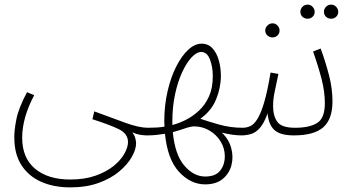

<svg xmlns="http://www.w3.org/2000/svg" viewBox="-20 -581 1531 831"><path d="M42 15Q41 -13 50.5 -63Q60 -113 97 -182L128 -169Q76 -71 76 15Q76 103 132 149.5Q188 196 284 196Q346 196 393 179.5Q440 163 471.5 137.5Q503 112 518.5 84Q534 56 534 34Q534 -3 493 -22.5Q452 -42 380 -65L388 -99Q463 -71 522.5 -49.5Q582 -28 620 -28Q641 -28 641 -12Q641 5 615 5Q603 5 587 2.5Q571 0 553 -8Q562 4 565.5 17Q569 30 569 39Q569 66 550 99Q531 132 495 162Q459 192 406 211Q353 230 284 230Q213 230 158.5 206Q104 182 73 134Q42 86 42 15Z M615 5 620 -28Q640 -28 657.5 -29Q675 -30 692 -33Q691 -43 691 -55Q691 -124 705 -185Q719 -246 742.5 -292.5Q766 -339 794.5 -365.5Q823 -392 853 -392Q881 -392 899.5 -372Q918 -352 927 -320Q936 -288 936 -253Q936 -202 915.5 -151.5Q895 -101 847 -67Q879 -56 928 -42Q977 -28 1031 -28Q1051 -28 1051 -12Q1051 5 1026 5Q988 5 940 -7Q970 21 980.5 59Q991 97 982 133Q973 169 944.5 193Q916 217 868 217Q805 217 755 163Q705 109 694 -2Q675 1 657 3Q639 5 615 5ZM726 -57Q726 -48 726 -40Q754 -47 784 -62Q814 -77 841 -102Q868 -127 884.5 -163.5Q901 -200 901 -251Q901 -292 888.5 -324Q876 -356 851 -356Q831 -356 809 -332.5Q787 -309 768 -267.5Q749 -226 737.5 -172Q726 -118 726 -57ZM868 183Q913 183 933 157.5Q953 132 953 95Q953 61 935 31.5Q917 2 886.5 -16Q856 -34 820 -34Q806 -34 779.5 -25Q753 -16 728 -9Q737 88 777.5 135.5Q818 183 868 183Z M1160 -419Q1147 -419 1137.5 -427.5Q1128 -436 1128 -449Q1128 -461 1137.5 -470.5Q1147 -480 1160 -480Q1172 -480 1181 -470.5Q1190 -461 1190 -449Q1190 -436 1181 -427.5Q1172 -419 1160 -419Z M1025 5 1030 -28Q1048 -28 1064 -35.5Q1080 -43 1095 -67.5Q1110 -92 1124 -140Q1138 -188 1151 -267L1185 -261Q1175 -212 1168.5 -182.5Q1162 -153 1162 -122Q1162 -79 1180.5 -53.5Q1199 -28 1257 -28Q1270 -28 1274 -23Q1278 -18 1278 -12Q1278 -4 1272.5 0.5Q1267 5 1252 5Q1194 5 1168.5 -17.5Q1143 -40 1138 -90Q1123 -48 1105 -27.5Q1087 -7 1066.5 -1Q1046 5 1025 5Z M1413 -500Q1400 -500 1391 -508.5Q1382 -517 1382 -530Q1382 -542 1391 -551.5Q1400 -561 1413 -561Q1426 -561 1435 -551.5Q1444 -542 1444 -530Q1444 -517 1435 -508.5Q1426 -500 1413 -500ZM1312 -500Q1298 -500 1289 -508.5Q1280 -517 1280 -530Q1280 -542 1289 -551.5Q1298 -561 1312 -561Q1324 -561 1333 -551.5Q1342 -542 1342 -530Q1342 -517 1333 -508.5Q1324 -500 1312 -500Z M1252 5 1257 -28Q1320 -28 1353 -49Q1386 -70 1386 -134Q1386 -184 1372 -238.5Q1358 -293 1335 -358L1368 -371Q1390 -310 1404.5 -253.5Q1419 -197 1419 -142Q1419 -65 1379 -30Q1339 5 1252 5Z"/></svg>

Font: Noto Sans Arabic ExtCond ExtLt
Style: Regular
Weight: 200
Width: 2
Designer: Monotype Design Team, Nadine Chahine, Nizar Qandah and Khaled Hosny
Foundry: Monotype Imaging Inc.
Version: Version 2.012; ttfautohint (v1.8.4.7-5d5b)